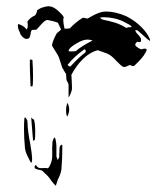

<svg xmlns="http://www.w3.org/2000/svg" viewBox="-20 -516 506 616"><path d="M66 -421Q70 -430 69 -437Q68 -444 68 -447Q77 -460 93 -467Q99 -476 99 -483Q106 -488 113 -491Q116 -492 127 -495L136 -496Q139 -496 147 -494Q160 -489 174 -474Q174 -474 179 -469L184 -462Q185 -460 183 -454V-451Q183 -442 187 -424Q201 -424 204 -425Q223 -445 244 -458Q245 -459 248 -459Q251 -459 255 -457.5Q259 -456 262 -457Q267 -460 278 -466Q289 -472 299.5 -475.5Q310 -479 320 -479Q350 -479 385 -464Q426 -443 450 -410Q456 -401 459.5 -393.5Q463 -386 460 -385Q453 -390 439.5 -402.5Q426 -415 422 -418Q418 -420 414 -419Q415 -413 421 -407Q427 -401 430.5 -395.5Q434 -390 432 -383Q432 -381 428 -381L420 -382Q413 -376 414 -371Q416 -367 424 -362Q432 -357 435 -358Q441 -360 444 -360Q450 -360 451 -356Q444 -338 425 -319L412 -306Q410 -304 407 -304Q404 -304 400.5 -306Q397 -308 395 -307Q393 -306 387.5 -303.5Q382 -301 379 -301Q375 -301 371 -304Q368 -306 353 -321Q338 -338 324 -344Q317 -347 309 -349.5Q301 -352 293 -355Q268 -348 246.5 -327Q225 -306 209 -276L210 -260L211 -233Q211 -227 207.5 -218Q204 -209 200 -203V-245Q199 -249 196 -254Q193 -259 193 -262L192 -279Q188 -284 185.5 -289Q183 -294 180 -298L169 -332Q166 -339 158 -351.5Q150 -364 147 -369Q147 -382 162 -409Q166 -412 169.5 -415.5Q173 -419 176 -421L166 -443Q151 -449 132 -452Q124 -451 113 -438.5Q102 -426 97 -421Q92 -420 82 -420L79 -413Q77 -392 69 -392L66 -391Q59 -391 52 -398Q45 -405 45 -409L41 -418Q36 -428 38 -439Q55 -435 66 -421ZM310 -453Q334 -448 350 -443Q366 -438 384 -427Q386 -426 387.5 -426.5Q389 -427 389.5 -428Q390 -429 390 -429Q391 -428 403 -429Q400 -435 387 -441Q367 -453 344 -457.5Q321 -462 301 -460Q305 -454 310 -453ZM208 -351Q216 -351 223 -352Q243 -369 277 -386Q270 -389 261 -389Q246 -389 228 -378Q208 -367 202 -358Q200 -355 200 -352Q202 -351 208 -351ZM210 -307Q233 -332 253 -347Q256 -350 255 -353.5Q254 -357 251 -358Q217 -334 197 -308Q204 -298 210 -307ZM76 -325Q75 -305 78 -239H84Q86 -243 86 -269Q86 -298 84 -324ZM202 -165Q202 -174 197 -186Q192 -178 192 -161Q192 -147 196 -142Q202 -154 202 -165ZM57 -102Q57 -74 60 -42Q61 -30 68 -16Q75 -2 78 4Q80 6 80 6Q83 6 83 -9Q83 -19 77 -55Q69 -94 68 -126Q68 -131 63 -137Q58 -143 58 -132Q57 -125 57 -102ZM86 -65Q89 -64 92 -68Q93 -76 93 -94Q93 -119 89 -132Q88 -133 85 -134.5Q82 -136 80 -140ZM122 23Q130 23 134 24Q139 19 142.5 9.5Q146 0 147 -6Q148 -15 147.5 -30Q147 -45 148 -52V-56Q148 -63 151 -69Q154 -75 155 -75Q157 -75 159 -65Q161 -55 161 -46V-13Q162 -12 163 -8Q164 -4 165 -3Q167 -5 169 -9.5Q171 -14 170 -17L171 -40Q171 -47 175.5 -50.5Q180 -54 180 -47Q180 -5 177 28Q174 45 166 59Q160 76 159 80Q154 76 144 63Q135 49 124 40L117 33Q114 30 106.5 29Q99 28 96 26Q91 25 91 20Q91 16 95 13Q101 24 111 23.5Q121 23 122 23Z"/></svg>

Font: BM Euljiro oraeorae
Style: Regular
Weight: 400
Designer: Bongjin Kim; Bomjun Kim; Myungsoo Han; Hyesun Chae; Mikyoung Jeong; Wujin Sim; Minjae Kang; Suwha Jang;
Foundry: Sandoll Inc.
Version: Version 1.000;hotconv 1.0.109;makeexe 2.5.65596